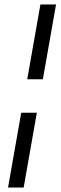

<svg xmlns="http://www.w3.org/2000/svg" viewBox="-20 -740 271 860"><path d="M102 -385 161 -720H231L172 -385ZM16 100 75 -235H145L86 100Z"/></svg>

Font: DM Sans 17pt Light
Style: Italic
Weight: 300
Italic angle: -10°
Version: Version 4.004;gftools[0.9.30]